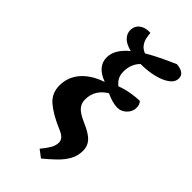

<svg xmlns="http://www.w3.org/2000/svg" viewBox="-309 -891 1192 1192"><g transform="rotate(45 287.0 -295.0)"><path d="M320 221 271 184Q296 154 312.5 127Q329 100 329 72Q329 54 316 39Q303 24 265 9Q177 -29 128.5 -71Q80 -113 80 -181Q80 -254 127 -309Q174 -364 261 -394L262 -396Q164 -432 164 -512Q164 -548 184.5 -581Q205 -614 242 -645Q191 -658 169 -682.5Q147 -707 148 -737Q149 -773 177 -793.5Q205 -814 249 -811Q250 -792 254.5 -770Q259 -748 273 -728Q287 -708 315 -697Q355 -721 402.5 -744Q450 -767 503 -790Q536 -787 555 -774.5Q574 -762 574 -736Q574 -703 541 -679.5Q508 -656 455.5 -643.5Q403 -631 342 -631Q322 -611 311 -584Q300 -557 300 -523Q300 -493 311.5 -472Q323 -451 343 -436Q382 -451 426.5 -458.5Q471 -466 501 -466Q508 -459 513 -447Q518 -435 517 -417Q515 -385 490 -361Q465 -337 431 -337Q409 -337 383 -344.5Q357 -352 332 -364Q296 -343 275 -310Q254 -277 254 -231Q254 -197 275.5 -173Q297 -149 351 -126Q419 -97 445 -68Q471 -39 471 1Q471 48 449.5 85.5Q428 123 394 155.5Q360 188 320 221Z"/></g></svg>

Font: Noto Serif SemiCondensed ExtraBold
Style: Italic
Weight: 800
Width: 4
Italic angle: -12°
Designer: Monotype Design Team
Foundry: Monotype Imaging Inc.
Version: Version 2.014; ttfautohint (v1.8.4.7-5d5b)